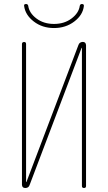

<svg xmlns="http://www.w3.org/2000/svg" viewBox="-20 -940 540 960"><path d="M106.4 0Q90.8 0 89.8 -15.6V-719.7Q89.8 -729.5 100.1 -730Q110.4 -730.5 110.4 -719.7V-30.3Q110.4 -29.3 111.3 -29.3Q112.3 -29.3 112.3 -30.3L372.1 -714.8Q377 -729.5 393.6 -730.5Q409.2 -730.5 410.2 -713.9V-9.8Q410.2 0 399.9 0Q389.6 0 389.6 -9.8V-700.2Q389.6 -701.2 388.7 -701.2Q387.7 -701.2 387.7 -700.2L127.9 -14.6Q123 0 106.4 0ZM100.6 -910.2Q98.6 -919.9 110.4 -919.9Q119.1 -919.9 121.1 -911.1Q126 -875 162.1 -847.7Q198.2 -820.3 250 -820.3Q301.8 -820.3 337.9 -847.7Q374 -875 378.9 -911.1Q380.9 -919.9 389.6 -919.9Q400.4 -919.9 399.4 -910.2Q394.5 -865.2 351.6 -832.5Q308.6 -799.8 250 -799.8Q191.4 -799.8 148.9 -832.5Q106.4 -865.2 100.6 -910.2Z"/></svg>

Font: Rounded Mgen+ 1mn thin
Style: Regular
Weight: 100
Designer: [Source Han Sans]
Ryoko NISHIZUKA  (kana & ideographs); Paul D. Hunt (Latin, Greek & Cyrillic); Wenlong ZHANG  (bopomofo
Version: Version 1.059.20150602